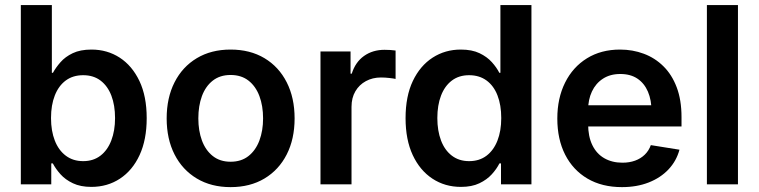

<svg xmlns="http://www.w3.org/2000/svg" viewBox="-20 -748 3079 779"><path d="M350.6 10.3Q306.6 10.3 275.9 -4.4Q245.1 -19 225.6 -40.8Q206.1 -62.5 194.3 -85H188V0H64.5V-727.5H190.4V-452.6H194.8Q206.5 -474.1 225.6 -495.8Q244.6 -517.6 275.1 -532.2Q305.7 -546.9 351.1 -546.9Q415 -546.9 465.6 -514.2Q516.1 -481.4 545.7 -419.4Q575.2 -357.4 575.2 -268.6Q575.2 -181.2 546.4 -118.9Q517.6 -56.6 466.8 -23.2Q416 10.3 350.6 10.3ZM317.4 -94.2Q358.9 -94.2 387.7 -116.5Q416.5 -138.7 431.6 -178.2Q446.8 -217.8 446.8 -269Q446.8 -320.8 431.9 -359.9Q417 -398.9 388.2 -420.9Q359.4 -442.9 317.4 -442.9Q275.9 -442.9 246.8 -421.4Q217.8 -399.9 202.4 -360.8Q187 -321.8 187 -269Q187 -216.8 202.4 -177.5Q217.8 -138.2 247.1 -116.2Q276.4 -94.2 317.4 -94.2Z M915.5 11.2Q836.9 11.2 778.6 -23.7Q720.2 -58.6 688.2 -121.3Q656.2 -184.1 656.2 -267.6Q656.2 -351.1 688.2 -414.1Q720.2 -477.1 778.6 -512Q836.9 -546.9 915.5 -546.9Q994.6 -546.9 1053 -512Q1111.3 -477.1 1143.3 -414.1Q1175.3 -351.1 1175.3 -267.6Q1175.3 -184.1 1143.3 -121.3Q1111.3 -58.6 1053 -23.7Q994.6 11.2 915.5 11.2ZM915.5 -91.8Q959 -91.8 988.3 -115Q1017.6 -138.2 1032.5 -178Q1047.4 -217.8 1047.4 -267.6Q1047.4 -318.4 1032.5 -358.2Q1017.6 -397.9 988.3 -420.9Q959 -443.8 915.5 -443.8Q872.6 -443.8 843.3 -420.9Q814 -397.9 799.3 -358.2Q784.7 -318.4 784.7 -267.6Q784.7 -217.8 799.3 -178Q814 -138.2 843.3 -115Q872.6 -91.8 915.5 -91.8Z M1280.3 0V-539.1H1402.3V-449.2H1407.2Q1421.9 -496.1 1457 -521Q1492.2 -545.9 1540 -545.9Q1551.3 -545.9 1563.7 -545.2Q1576.2 -544.4 1585 -543V-427.7Q1577.1 -429.7 1559.8 -431.6Q1542.5 -433.6 1525.4 -433.6Q1491.7 -433.6 1464.6 -418.9Q1437.5 -404.3 1421.9 -377.7Q1406.2 -351.1 1406.2 -314.5V0Z M1850.1 10.3Q1785.2 10.3 1734.4 -23.2Q1683.6 -56.6 1654.5 -118.9Q1625.5 -181.2 1625.5 -268.6Q1625.5 -357.4 1655 -419.4Q1684.6 -481.4 1735.4 -514.2Q1786.1 -546.9 1849.6 -546.9Q1895 -546.9 1925.5 -532.2Q1956.1 -517.6 1975.6 -495.8Q1995.1 -474.1 2005.9 -452.6H2010.3V-727.5H2136.2V0H2012.7V-85H2006.3Q1995.1 -62.5 1975.3 -40.8Q1955.6 -19 1925 -4.4Q1894.5 10.3 1850.1 10.3ZM1883.3 -94.2Q1924.8 -94.2 1953.9 -116.2Q1982.9 -138.2 1998.3 -177.5Q2013.7 -216.8 2013.7 -269Q2013.7 -321.8 1998.5 -360.8Q1983.4 -399.9 1954.1 -421.4Q1924.8 -442.9 1883.3 -442.9Q1841.8 -442.9 1813 -420.9Q1784.2 -398.9 1769.3 -359.9Q1754.4 -320.8 1754.4 -269Q1754.4 -217.8 1769.3 -178.2Q1784.2 -138.7 1813.2 -116.5Q1842.3 -94.2 1883.3 -94.2Z M2503.4 11.2Q2422.4 11.2 2363.5 -23.4Q2304.7 -58.1 2272.9 -120.6Q2241.2 -183.1 2241.2 -267.1Q2241.2 -349.6 2272.7 -412.8Q2304.2 -476.1 2361.6 -511.5Q2418.9 -546.9 2495.6 -546.9Q2546.9 -546.9 2592 -530Q2637.2 -513.2 2671.6 -479.2Q2706.1 -445.3 2725.6 -393.8Q2745.1 -342.3 2745.1 -272.9V-234.9H2298.8V-320.8H2682.1L2623.5 -295.9Q2623.5 -341.8 2608.9 -376Q2594.2 -410.2 2566.2 -429Q2538.1 -447.8 2496.6 -447.8Q2455.6 -447.8 2426.3 -428.7Q2397 -409.7 2381.6 -376.7Q2366.2 -343.8 2366.2 -302.7V-244.6Q2366.2 -194.3 2383.3 -159.2Q2400.4 -124 2431.9 -106Q2463.4 -87.9 2505.4 -87.9Q2533.7 -87.9 2556.6 -96.2Q2579.6 -104.5 2595.9 -120.4Q2612.3 -136.2 2620.6 -159.2L2736.8 -140.6Q2724.6 -95.2 2692.6 -61Q2660.6 -26.9 2612.3 -7.8Q2564 11.2 2503.4 11.2Z M2974.1 -727.5V0H2848.1V-727.5Z"/></svg>

Font: Inter 18pt SemiBold
Style: Regular
Weight: 600
Designer: Rasmus Andersson
Foundry: rsms
Version: Version 4.001;git-66647c0bb